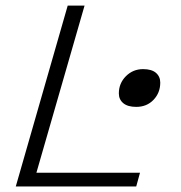

<svg xmlns="http://www.w3.org/2000/svg" viewBox="-20 -675 654 695"><path d="M225.1 -654.8H286.1L111.8 -49.8H486.8L473.1 0H37.1ZM473.1 -288.1Q442.4 -288.1 426.3 -301.5Q410.2 -314.9 410.2 -336.9Q410.2 -373.5 435.8 -399.2Q461.4 -424.8 498 -424.8Q528.8 -424.8 544.4 -411.4Q560.1 -397.9 560.1 -376Q560.1 -338.9 535.6 -313.5Q511.2 -288.1 473.1 -288.1Z"/></svg>

Font: IntelOne Mono Light
Style: Italic
Weight: 300
Italic angle: -16°
Designer: Fred Shallcrass
Foundry: Frere-Jones Type LLC
Version: Version 1.200;hotconv 1.1.0;makeotfexe 2.6.0;FJTRelease1.2